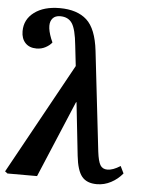

<svg xmlns="http://www.w3.org/2000/svg" viewBox="-82 -828 708 887"><g transform="rotate(5 272.0 -384.5)"><path d="M399.9 13.2Q353.5 13.2 330.8 -14.4Q308.1 -42 300.8 -109.9L273.9 -356.9L271 -354L122.1 0H-15.1L-26.9 -8.8L255.9 -522L245.1 -617.2Q237.8 -690.9 220 -718Q202.1 -745.1 165 -745.1Q141.6 -745.1 129.9 -731.7Q118.2 -718.3 118.2 -696.8Q118.2 -672.9 131.8 -638.2L139.2 -621.1Q128.9 -607.4 109.9 -597.2Q90.8 -586.9 67.9 -586.9Q34.7 -586.9 15.9 -606.9Q-2.9 -627 -2.9 -661.1Q-2.9 -715.8 41.5 -749Q85.9 -782.2 159.2 -782.2Q240.2 -782.2 284.7 -741.9Q329.1 -701.7 340.8 -600.1L394 -137.2Q399.4 -92.8 409.9 -75.4Q420.4 -58.1 442.9 -58.1Q468.8 -58.1 502.9 -80.1L519 -46.9Q496.6 -19.5 465.6 -3.2Q434.6 13.2 399.9 13.2Z"/></g></svg>

Font: Literata SemiBold
Style: Italic
Weight: 650
Italic angle: -2.39999°
Designer: Latin by Veronika Burian and Jose Scaglione. Greek by Irene Vlachou. Cyrillic by Vera Evstafieva
Foundry: TypeTogether
Version: Version 3.021